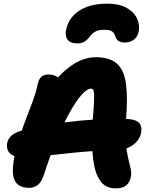

<svg xmlns="http://www.w3.org/2000/svg" viewBox="-20 -1026 820 1057"><path d="M617 11Q584 11 560 -3.5Q536 -18 519 -52Q502 -85 494.5 -138.5Q487 -192 486.5 -251.5Q486 -311 490 -362Q496 -425 497.5 -461Q499 -497 497.5 -513Q496 -529 492 -533.5Q488 -538 481 -538Q460 -538 430 -505Q400 -472 365 -409.5Q330 -347 293.5 -260Q257 -173 222 -65Q209 -25 189 -8.5Q169 8 140 8Q83 8 62 -30.5Q41 -69 59 -160Q72 -225 90 -279Q108 -333 127 -381Q146 -429 162 -473Q178 -517 187 -560Q193 -590 207.5 -603Q222 -616 247 -616Q269 -616 291 -605.5Q313 -595 327 -566L256 -543Q305 -617 371.5 -664Q438 -711 508 -711Q585 -711 624.5 -675Q664 -639 674 -561Q684 -483 673 -357Q667 -289 672 -240.5Q677 -192 685 -158Q693 -124 699 -98.5Q705 -73 700 -51Q694 -20 673.5 -4.5Q653 11 617 11ZM114 -160Q56 -160 34.5 -182Q13 -204 20 -240Q25 -263 43 -279.5Q61 -296 94 -305Q205 -334 344.5 -353Q484 -372 656 -372Q723 -372 743.5 -351.5Q764 -331 757 -296Q749 -253 708.5 -225.5Q668 -198 611 -198Q549 -198 490 -194Q431 -190 377 -184.5Q323 -179 275 -173.5Q227 -168 186.5 -164Q146 -160 114 -160ZM571 -1006Q632 -1006 672 -985.5Q712 -965 730.5 -932Q749 -899 745 -863Q741 -827 719.5 -809.5Q698 -792 667 -792Q645 -792 632.5 -800.5Q620 -809 615 -825Q611 -841 599 -851.5Q587 -862 555 -862Q521 -862 503.5 -851.5Q486 -841 475 -826Q463 -809 447 -798Q431 -787 406 -787Q365 -787 350.5 -810Q336 -833 346 -871Q356 -911 385 -941.5Q414 -972 460.5 -989Q507 -1006 571 -1006Z"/></svg>

Font: Shantell Sans ExtraBold
Style: Italic
Weight: 800
Italic angle: -11°
Designer: Stephen Nixon, Anya Danilova, Shantell Martin
Foundry: Arrow Type
Version: Version 1.011;[c5ecc13dd]